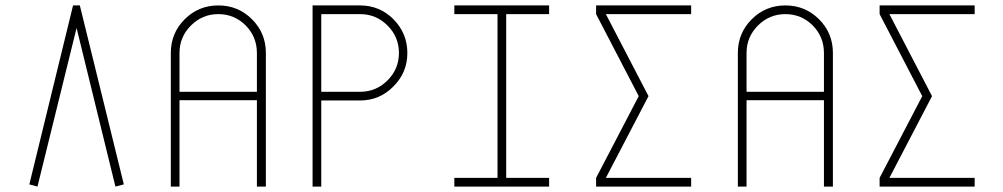

<svg xmlns="http://www.w3.org/2000/svg" viewBox="-20 -687 3694 707"><path d="M405 0 262 -584 118 0 88 -8 249 -667H274L436 -8Z M908 -616Q959 -565 959 -492V0H926V-318H641V0H609V-492Q609 -565 660 -616Q711 -667 784 -667Q857 -667 908 -616ZM926 -492Q926 -551 885 -593Q843 -635 784 -635Q725 -635 683 -593Q641 -551 641 -492V-349H926Z M1306 -667Q1378 -667 1429 -616Q1480 -564 1480 -492Q1480 -420 1429 -369Q1378 -317 1306 -317H1163V0H1131V-667ZM1306 -349Q1365 -349 1407 -391Q1449 -433 1449 -492Q1449 -551 1407 -593Q1365 -635 1306 -635H1163V-349Z M1844 -635V-32H2002V0H1653V-32H1812V-635H1653V-667H2002V-635Z M2525 0H2175V-32L2332 -333L2175 -635V-667H2525V-635H2211L2368 -333L2211 -32H2525Z M2996 -616Q3047 -565 3047 -492V0H3014V-318H2729V0H2697V-492Q2697 -565 2748 -616Q2799 -667 2872 -667Q2945 -667 2996 -616ZM3014 -492Q3014 -551 2973 -593Q2931 -635 2872 -635Q2813 -635 2771 -593Q2729 -551 2729 -492V-349H3014Z M3569 0H3219V-32L3376 -333L3219 -635V-667H3569V-635H3255L3412 -333L3255 -32H3569Z"/></svg>

Font: Zector
Style: Regular
Weight: 400
Designer: GGBot
Version: 0.72